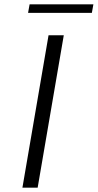

<svg xmlns="http://www.w3.org/2000/svg" viewBox="-20 -862 449 882"><path d="M203 -700H273L153 0H83ZM116 -842H409L402 -803H109Z"/></svg>

Font: Be Vietnam Light
Style: Italic
Weight: 300
Italic angle: -9.222°
Designer: Gabriel Lam
Foundry: TypeRant
Version: Version 3.000